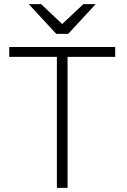

<svg xmlns="http://www.w3.org/2000/svg" viewBox="-20 -915 618 935"><path d="M120 -895 254 -750H312L446 -895H386L283 -798L180 -895H120ZM309 -638H541V-686H25V-638H257V0H309V-638Z"/></svg>

Font: ChivoLight
Style: Regular
Weight: 300
Designer: Hector Gatti
Foundry: Omnibus-Type
Version: Version 1.004;PS 001.004;hotconv 1.0.88;makeotf.lib2.5.64775